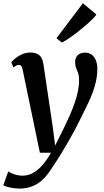

<svg xmlns="http://www.w3.org/2000/svg" viewBox="-58 -880 623 1151"><path d="M78 -461Q74.5 -478.5 69 -484.8Q63.5 -491 55.5 -491Q47.5 -491 40 -487.2Q32.5 -483.5 22.5 -475.5L9.5 -507Q14.5 -513.5 30.5 -527.5Q46.5 -541.5 70.8 -553.2Q95 -565 123.5 -565Q150 -565 166 -556.8Q182 -548.5 190.5 -533.5Q199 -518.5 202 -497Q209 -450 216 -403Q223 -356 230 -309Q237 -262 244 -215Q251 -168 258 -121L272.5 -7.5L325 -112.5Q343.5 -151 360 -188Q376.5 -225 389 -260.8Q401.5 -296.5 408.8 -331.5Q416 -366.5 416 -400.5Q416 -426 410.2 -441.8Q404.5 -457.5 398.5 -472Q392.5 -486.5 392.5 -508Q392.5 -534 408.2 -549.2Q424 -564.5 452 -564.5Q476.5 -564.5 492.8 -551.5Q509 -538.5 517.2 -517Q525.5 -495.5 525.5 -470Q525.5 -417 511 -367Q496.5 -317 474 -269.2Q451.5 -221.5 428 -175Q411.5 -141 392.8 -105.5Q374 -70 354.2 -35.8Q334.5 -1.5 315.5 29.8Q296.5 61 280 86.8Q263.5 112.5 250.5 131Q225.5 171 197 197.5Q168.5 224 134.5 237.2Q100.5 250.5 58.5 250.5Q32.5 250.5 3.2 244.5Q-26 238.5 -38 231L-8.5 147Q1.5 155.5 25.8 164.2Q50 173 78.5 173Q107.5 173 135.5 159Q163.5 145 191.8 114.8Q220 84.5 248 35.5H181ZM280.5 -651 439 -860.5 520 -793Q514 -783 496.5 -765.5Q479 -748 455 -727.2Q431 -706.5 404.8 -686.2Q378.5 -666 354.5 -649.8Q330.5 -633.5 313 -625Z"/></svg>

Font: Merriweather 24pt SemiBold
Style: Italic
Weight: 600
Italic angle: -7.8°
Version: Version 2.101